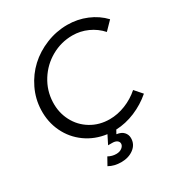

<svg xmlns="http://www.w3.org/2000/svg" viewBox="-206 -848 1112 1186"><g transform="rotate(-30 350.0 -255.0)"><path d="M447 -706Q519.5 -706 584.2 -679Q649 -652 694.5 -603.5L638 -545.5Q601 -587 549.8 -610.2Q498.5 -633.5 442 -633.5Q361.5 -633.5 291.5 -594Q221.5 -554.5 178.5 -486Q135.5 -417.5 132.5 -337Q129.5 -263.5 161.5 -202Q193.5 -140.5 252.5 -105Q311.5 -69.5 385 -69.5Q441.5 -69.5 497.5 -91.8Q553.5 -114 599 -154L645.5 -101Q590.5 -53.5 523 -25.2Q455.5 3 387 5.5L373 31Q406.5 35.5 423 53.5Q439.5 71.5 439.5 96.5Q439.5 141 403.2 168.5Q367 196 313.5 196Q264.5 196 226.5 174.5L256 121.5Q282.5 136.5 312.5 136.5Q337.5 136.5 353.5 123.8Q369.5 111 369.5 95.5Q369.5 82 357.5 73.2Q345.5 64.5 324 64.5H294.5L325.5 3Q242 -8 177 -54.5Q112 -101 77.2 -173.5Q42.5 -246 45.5 -331.5Q48 -408 81.5 -477.5Q115 -547 169 -597Q223 -647 296 -676.5Q369 -706 447 -706Z"/></g></svg>

Font: Argentum Sans Light
Style: Italic
Weight: 300
Italic angle: -11.3°
Designer: Julieta Ulanovsky (font), Owen Earl (portions from Jones font), Cristiano Sobral (main changes and remaster)
Foundry: Julieta Ulanovsky (font), Owen Earl (portions from Jones font), Cristiano Sobral (main changes and remaster)
Version: Version 3.127